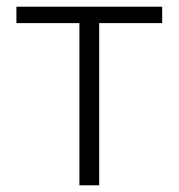

<svg xmlns="http://www.w3.org/2000/svg" viewBox="-20 -553 533 573"><path d="M217 0H276V-484H464V-533H29V-484H217Z"/></svg>

Font: Source Han Sans SC Light
Style: Regular
Weight: 300
Designer: Ryoko NISHIZUKA (kana & ideographs); Paul D. Hunt (Latin, Greek & Cyrillic); Wenlong ZHANG (bopomofo); Sandoll Communica
Foundry: Adobe Systems Incorporated
Version: Version 1.004;PS 1.004;hotconv 1.0.82;makeotf.lib2.5.63406